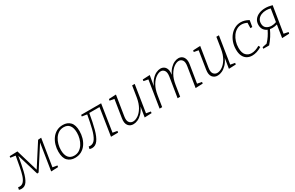

<svg xmlns="http://www.w3.org/2000/svg" viewBox="132 -1751 4578 2977"><g transform="rotate(-30 2421.0 -262.5)"><path d="M-35 0 -25 -42Q-13 -38 0 -38Q43 -38 71.5 -69.5Q100 -101 119 -159.5Q138 -218 153.5 -300.5Q169 -383 187 -485L98 -498L102 -524L243 -528L360 -133L611 -524L668 -528L590 -43L672 -29L667 -2L541 3L616 -472L364 -80L337 -77L221 -462Q196 -311 170.5 -206Q145 -101 108 -47Q71 7 11 7Q0 7 -11 5.5Q-22 4 -35 0Z M1056 -532Q1137 -532 1186 -481Q1235 -430 1235 -320Q1235 -259 1218.5 -200.5Q1202 -142 1168.5 -95Q1135 -48 1085 -20.5Q1035 7 969 7Q890 7 840 -43Q790 -93 790 -205Q790 -267 807 -325Q824 -383 857.5 -430Q891 -477 940.5 -504.5Q990 -532 1056 -532ZM1050 -495Q997 -495 957.5 -469.5Q918 -444 891 -402Q864 -360 850.5 -309.5Q837 -259 837 -208Q837 -122 872.5 -76Q908 -30 976 -30Q1027 -30 1066.5 -55Q1106 -80 1133 -122Q1160 -164 1174 -215Q1188 -266 1188 -318Q1188 -404 1153 -449.5Q1118 -495 1050 -495Z M1229 0 1238 -41Q1251 -38 1263 -38Q1321 -38 1357 -93Q1393 -148 1418 -248Q1443 -348 1467 -484L1378 -498L1382 -525H1740L1665 -42L1745 -28L1741 0L1613 1L1689 -487H1506Q1479 -328 1449.5 -218Q1420 -108 1378 -50.5Q1336 7 1274 7Q1253 7 1229 0Z M2017 7Q1958 9 1923.5 -34Q1889 -77 1903 -164L1953 -481L1873 -495L1878 -522L2007 -528L1950 -171Q1938 -98 1963 -65Q1988 -32 2030 -32Q2072 -32 2120 -63.5Q2168 -95 2207.5 -160.5Q2247 -226 2264 -329L2295 -525H2341L2265 -43L2345 -29L2341 -2L2215 3L2244 -176Q2214 -111 2175 -71Q2136 -31 2095 -12Q2054 7 2017 7Z M3127 3 3184 -354Q3196 -426 3172.5 -459.5Q3149 -493 3109 -493Q3070 -493 3023.5 -461Q2977 -429 2938 -363Q2899 -297 2883 -196L2852 0H2806L2863 -354Q2874 -426 2850.5 -459.5Q2827 -493 2788 -493Q2749 -493 2702 -461Q2655 -429 2616 -363.5Q2577 -298 2561 -196L2530 0H2484L2560 -479L2480 -495L2484 -522L2612 -528L2581 -346Q2611 -414 2649.5 -455Q2688 -496 2728.5 -514Q2769 -532 2802 -532Q2838 -532 2865.5 -513.5Q2893 -495 2905.5 -457.5Q2918 -420 2909 -363L2908 -359Q2939 -422 2976.5 -460Q3014 -498 3052.5 -515Q3091 -532 3124 -532Q3160 -532 3187.5 -513Q3215 -494 3227.5 -456Q3240 -418 3231 -360L3180 -45L3261 -30L3257 -2Z M3525 7Q3466 9 3431.5 -34Q3397 -77 3411 -164L3461 -481L3381 -495L3386 -522L3515 -528L3458 -171Q3446 -98 3471 -65Q3496 -32 3538 -32Q3580 -32 3628 -63.5Q3676 -95 3715.5 -160.5Q3755 -226 3772 -329L3803 -525H3849L3773 -43L3853 -29L3849 -2L3723 3L3752 -176Q3722 -111 3683 -71Q3644 -31 3603 -12Q3562 7 3525 7Z M4142 7Q4092 7 4052.5 -15Q4013 -37 3990 -83Q3967 -129 3967 -201Q3967 -270 3988 -330Q4009 -390 4046.5 -435.5Q4084 -481 4133.5 -506.5Q4183 -532 4239 -532Q4273 -532 4309 -522Q4345 -512 4380 -490L4361 -377H4327L4330 -471Q4280 -495 4235 -495Q4187 -495 4146.5 -471.5Q4106 -448 4076.5 -407Q4047 -366 4030.5 -313.5Q4014 -261 4014 -204Q4014 -112 4053 -71.5Q4092 -31 4152 -31Q4219 -31 4297 -78L4313 -47Q4269 -20 4225 -6.5Q4181 7 4142 7Z M4340 0 4344 -27 4424 -43Q4464 -85 4493 -128.5Q4522 -172 4546 -222Q4507 -238 4483 -271.5Q4459 -305 4459 -356Q4459 -413 4489 -452.5Q4519 -492 4569.5 -512Q4620 -532 4681 -532Q4710 -532 4741.5 -527Q4773 -522 4804 -513L4729 -45L4810 -29L4805 -2L4676 3L4711 -221Q4668 -208 4624 -208Q4602 -208 4582 -212Q4557 -157 4524 -105Q4491 -53 4445 0ZM4504 -356Q4504 -299 4541.5 -271.5Q4579 -244 4632 -244Q4677 -244 4717 -260L4753 -484Q4715 -495 4676 -495Q4628 -495 4589 -479Q4550 -463 4527 -432Q4504 -401 4504 -356Z"/></g></svg>

Font: Bitter Light
Style: Italic
Weight: 300
Italic angle: -9°
Designer: Sol Matas, and Bitter project Authors
Foundry: Sol Matas
Version: Version 2.001